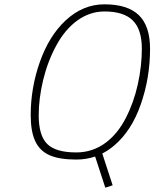

<svg xmlns="http://www.w3.org/2000/svg" viewBox="-20 -729 714 888"><path d="M674 -503Q674 -369 631 -246Q588 -123 507 -55Q482 -34 453 -19L501 128L467 139L420 -5Q378 9 333 9Q255 9 209.5 -11Q164 -31 143 -76Q122 -121 122 -197Q122 -323 164.5 -443Q207 -563 283 -634Q363 -709 463 -709Q570 -709 622 -659Q674 -609 674 -503ZM636 -504Q636 -593 594 -634.5Q552 -676 463 -676Q395 -676 336 -633Q280 -592 240 -518Q200 -444 179.5 -358.5Q159 -273 159 -196Q159 -102 198.5 -63Q238 -24 333 -24Q408 -24 469 -69Q524 -110 561.5 -182.5Q599 -255 617.5 -339.5Q636 -424 636 -504Z"/></svg>

Font: Cairo ExtraLight
Style: Italic
Weight: 275
Italic angle: -13°
Designer: Mohamed Gaber, Accademia di Belle Arti di Urbino and others
Foundry: Kief Type Foundry, Accademia di Belle Arti di Urbino and others
Version: Version 3.011